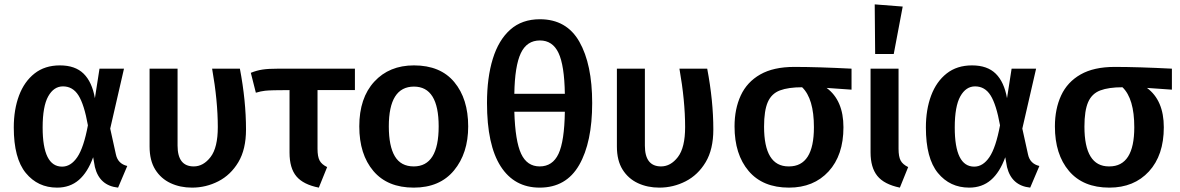

<svg xmlns="http://www.w3.org/2000/svg" viewBox="-20 -843 5397 878"><path d="M520 15Q435 6 414 -79L406 -124Q381 -55 340.5 -20Q300 15 241 15Q153 15 98 -52Q43 -119 43 -260Q43 -342 67 -406Q91 -470 138 -507Q185 -544 254 -544Q324 -544 362.5 -506Q401 -468 414 -394L435 -529H547L484 -255L510 -137Q519 -94 562 -84ZM264 -81Q304 -81 333.5 -124.5Q363 -168 382 -270Q365 -365 339 -406.5Q313 -448 268 -448Q226 -448 200.5 -402.5Q175 -357 175 -260Q175 -81 264 -81Z M858 15Q804 15 760 -5.5Q716 -26 690 -67.5Q664 -109 664 -173V-529H792V-177Q792 -82 866 -82Q910 -82 943 -125Q976 -168 976 -262Q976 -382 950 -529H1077Q1105 -382 1105 -251Q1105 -160 1070 -101.5Q1035 -43 978.5 -14Q922 15 858 15Z M1438 15Q1367 1 1335.5 -36.5Q1304 -74 1304 -145V-431Q1217 -431 1192 -428Q1173 -426 1150 -419L1127 -510Q1154 -521 1181 -525Q1208 -529 1253 -529H1603V-431H1432V-162Q1432 -127 1441.5 -109Q1451 -91 1476 -79Z M1872 15Q1752 15 1687.5 -61Q1623 -137 1623 -265Q1623 -395 1691.5 -469.5Q1760 -544 1873 -544Q1994 -544 2057.5 -467.5Q2121 -391 2121 -265Q2121 -142 2056 -63.5Q1991 15 1872 15ZM1872 -82Q1986 -82 1986 -265Q1986 -447 1873 -447Q1758 -447 1758 -265Q1758 -175 1785.5 -128.5Q1813 -82 1872 -82Z M2448 15Q2332 15 2269.5 -82.5Q2207 -180 2207 -372Q2207 -488 2233.5 -574Q2260 -660 2313.5 -707.5Q2367 -755 2449 -755Q2571 -755 2629.5 -652Q2688 -549 2688 -372Q2688 -192 2628.5 -88.5Q2569 15 2448 15ZM2563 -414Q2561 -544 2534 -601Q2507 -658 2449 -658Q2389 -658 2361.5 -599.5Q2334 -541 2332 -414ZM2448 -82Q2507 -82 2534 -139.5Q2561 -197 2563 -332H2332Q2336 -198 2363 -140Q2390 -82 2448 -82Z M2995 15Q2941 15 2897 -5.5Q2853 -26 2827 -67.5Q2801 -109 2801 -173V-529H2929V-177Q2929 -82 3003 -82Q3047 -82 3080 -125Q3113 -168 3113 -262Q3113 -382 3087 -529H3214Q3242 -382 3242 -251Q3242 -160 3207 -101.5Q3172 -43 3115.5 -14Q3059 15 2995 15Z M3588 15Q3468 15 3403.5 -61Q3339 -137 3339 -265Q3339 -345 3367.5 -406.5Q3396 -468 3456.5 -502.5Q3517 -537 3612 -537Q3718 -537 3874 -529V-433L3760 -441Q3837 -384 3837 -261Q3837 -133 3769 -59Q3701 15 3588 15ZM3588 -82Q3702 -82 3702 -261Q3702 -392 3648 -444Q3585 -444 3546.5 -429.5Q3508 -415 3491 -376Q3474 -337 3474 -264Q3474 -82 3586 -82Z M4095 15Q4023 0 3992 -38.5Q3961 -77 3961 -146V-529H4089V-162Q4089 -127 4098.5 -109Q4108 -91 4133 -79ZM4067 -596H3982L3980 -823L4108 -813Z M4691 15Q4606 6 4585 -79L4577 -124Q4552 -55 4511.5 -20Q4471 15 4412 15Q4324 15 4269 -52Q4214 -119 4214 -260Q4214 -342 4238 -406Q4262 -470 4309 -507Q4356 -544 4425 -544Q4495 -544 4533.5 -506Q4572 -468 4585 -394L4606 -529H4718L4655 -255L4681 -137Q4690 -94 4733 -84ZM4435 -81Q4475 -81 4504.5 -124.5Q4534 -168 4553 -270Q4536 -365 4510 -406.5Q4484 -448 4439 -448Q4397 -448 4371.5 -402.5Q4346 -357 4346 -260Q4346 -81 4435 -81Z M5053 15Q4933 15 4868.5 -61Q4804 -137 4804 -265Q4804 -345 4832.5 -406.5Q4861 -468 4921.5 -502.5Q4982 -537 5077 -537Q5183 -537 5339 -529V-433L5225 -441Q5302 -384 5302 -261Q5302 -133 5234 -59Q5166 15 5053 15ZM5053 -82Q5167 -82 5167 -261Q5167 -392 5113 -444Q5050 -444 5011.5 -429.5Q4973 -415 4956 -376Q4939 -337 4939 -264Q4939 -82 5051 -82Z"/></svg>

Font: Trujillo Medium
Style: Regular
Weight: 500
Designer: Fira Sans original fonts by bBox Type GmbH, Carrois Corporate GbR, & Edenspiekermann AG / Changes by Cristiano Sobral
Foundry: Fira Sans original fonts by bBox Type GmbH, Carrois Corporate GbR, & Edenspiekermann AG / Changes by Cristiano Sobral
Version: Version 4.301;October 17, 2021;FontCreator 14.0.0.2814 64-bi